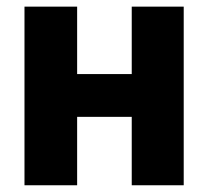

<svg xmlns="http://www.w3.org/2000/svg" viewBox="-20 -550 614 570"><path d="M209 -330.1H371.1V-530.3H525.4V0H371.1V-203.1H209V0H52.7V-530.3H209Z"/></svg>

Font: Pretendard Std ExtraBold
Style: Regular
Weight: 800
Designer: Base glyphs from Inter by Rasmus Andersson; Hangeul glyphs from Noto Sans CJK(Source Han Sans) by Jang Soo-young and Kan
Foundry: Kil Hyung-jin
Version: Version 1.309